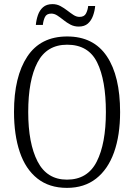

<svg xmlns="http://www.w3.org/2000/svg" viewBox="-20 -902 652 932"><path d="M305 10Q219 10 161.5 -35.5Q104 -81 76 -164Q48 -247 48 -359Q48 -530 112.5 -627.5Q177 -725 306 -725Q434 -725 498.5 -629Q563 -533 563 -358Q563 -245 533.5 -162.5Q504 -80 446.5 -35Q389 10 305 10ZM305 -30Q405 -30 449.5 -117.5Q494 -205 494 -358Q494 -513 451.5 -599Q409 -685 306 -685Q207 -685 162 -599Q117 -513 117 -358Q117 -206 162.5 -118Q208 -30 305 -30ZM362 -773Q340 -773 322 -782.5Q304 -792 288.5 -804.5Q273 -817 258.5 -826.5Q244 -836 229 -836Q206 -836 198 -819Q190 -802 188 -781H154Q156 -805 164 -828.5Q172 -852 189 -867Q206 -882 235 -882Q256 -882 273.5 -872.5Q291 -863 306.5 -851Q322 -839 336.5 -829.5Q351 -820 366 -820Q389 -820 397.5 -836.5Q406 -853 408 -873H442Q440 -849 431.5 -825.5Q423 -802 406.5 -787.5Q390 -773 362 -773Z"/></svg>

Font: Noto Serif Tamil Condensed Light
Style: Regular
Weight: 300
Width: 3
Designer: Indian Type Foundry, Tom Grace, and the Monotype Design Team
Foundry: Monotype Imaging Inc.
Version: Version 2.004; ttfautohint (v1.8.4.7-5d5b)